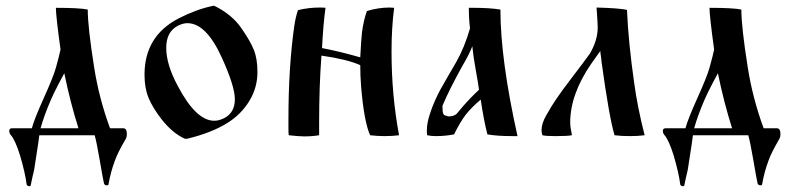

<svg xmlns="http://www.w3.org/2000/svg" viewBox="-20 -467 2731 663"><path d="M21 -24H90Q98 -55 131 -128Q164 -201 173 -233Q186 -280 189 -296Q173 -412 173 -440Q255 -440 283 -434Q283 -374 305 -235Q322 -127 360 -24H406Q418 -24 418 -4Q418 6 414 13Q386 61 377 87Q362 127 355 168Q355 173 349 173Q341 173 339 166Q336 154 325 89.5Q314 25 307 0H116Q115 3 114 13Q113 23 112 28L98 119Q96 128 91.5 147Q87 166 86 173Q86 176 82 176Q74 176 72 170Q67 130 49 69Q33 18 18 0Q12 -6 12 -15Q12 -24 21 -24ZM251 -24Q223 -112 202 -214Q200 -211 183 -178.5Q166 -146 156 -123Q133 -70 120 -24Z M627 12Q627 12 625 12Q625 12 622 12Q622 12 620 12Q620 12 618 12Q576 -7 538 -55Q507 -95 493 -129Q479 -163 479 -209Q479 -342 596 -403Q656 -434 712 -446Q714 -447 718 -447Q720 -447 722 -446Q782 -416 814 -369Q844 -326 856.5 -295Q869 -264 869 -218Q869 -164 840.5 -117.5Q812 -71 763 -41Q709 -8 627 12ZM754 -59Q791 -78 791 -124Q791 -169 746 -268Q692 -387 627 -387Q612 -387 594 -378Q554 -357 554 -302Q554 -244 594 -170Q657 -50 720 -50Q736 -50 754 -59Z M1104 -440Q1096 -382 1092 -301Q1150 -290 1224 -269Q1227 -328 1230 -356Q1236 -399 1247 -429Q1287 -441 1325 -441Q1328 -441 1333.5 -440.5Q1339 -440 1341 -440Q1332 -370 1332 -289Q1332 -139 1358 0Q1336 3 1307 3Q1284 3 1258 0Q1237 -47 1227 -168Q1224 -204 1224 -242Q1180 -262 1090 -275Q1082 -169 1082 -44V0Q1058 4 1031 4Q1013 4 977 0Q976 -8 976 -26V-54Q976 -234 996 -376Q1001 -410 1009 -432Q1045 -441 1085 -441Q1098 -441 1104 -440Z M1708 -434Q1708 -262 1767 3Q1767 3 1751 3Q1695 3 1663 -3Q1650 -54 1640 -123Q1611 -99 1589 -72Q1569 -46 1548 -3Q1518 3 1485 3Q1469 3 1455 0Q1454 -6 1454 -17Q1454 -41 1464 -72Q1471 -95 1482 -119.5Q1493 -144 1502 -160Q1511 -176 1528 -205.5Q1545 -235 1555 -252Q1584 -303 1603 -369Q1599 -401 1599 -440H1616Q1671 -440 1708 -434ZM1634 -157Q1632 -175 1623 -224.5Q1614 -274 1611 -307Q1598 -275 1577 -240Q1531 -157 1508 -102V-93Q1508 -68 1519 -68Q1520 -68 1525 -66L1529 -65Q1547 -65 1557 -74Q1559 -77 1578 -99Q1603 -128 1634 -157Z M2044 -373Q2044 -385 2040 -441Q2116 -439 2145 -433Q2150 -319 2170 -180Q2181 -98 2206 0Q2183 3 2156 3Q2125 3 2102 0Q2083 -65 2057 -255Q2057 -261 2055 -273Q2053 -285 2053 -291L2021 -246Q1949 -141 1949 -44Q1949 -28 1955 0Q1940 3 1899 3H1897Q1865 3 1853 0Q1850 -9 1850 -18Q1850 -41 1867 -70Q1883 -99 1902.5 -127.5Q1922 -156 1951.5 -194.5Q1981 -233 1992 -248L2017 -282Q2044 -328 2044 -373Z M2278 -24H2347Q2355 -55 2388 -128Q2421 -201 2430 -233Q2443 -280 2446 -296Q2430 -412 2430 -440Q2512 -440 2540 -434Q2540 -374 2562 -235Q2579 -127 2617 -24H2663Q2675 -24 2675 -4Q2675 6 2671 13Q2643 61 2634 87Q2619 127 2612 168Q2612 173 2606 173Q2598 173 2596 166Q2593 154 2582 89.5Q2571 25 2564 0H2373Q2372 3 2371 13Q2370 23 2369 28L2355 119Q2353 128 2348.5 147Q2344 166 2343 173Q2343 176 2339 176Q2331 176 2329 170Q2324 130 2306 69Q2290 18 2275 0Q2269 -6 2269 -15Q2269 -24 2278 -24ZM2508 -24Q2480 -112 2459 -214Q2457 -211 2440 -178.5Q2423 -146 2413 -123Q2390 -70 2377 -24Z"/></svg>

Font: Ponomar Unicode TT
Style: Regular
Weight: 400
Designer: Vladislav V. Dorosh, Yuri A.W. Shardt, Nikita Simmons, Aleksandr Andreev
Foundry: Ponomar Project
Version: 1.1